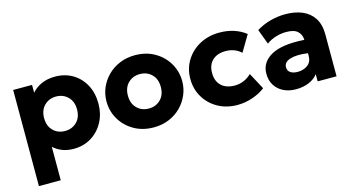

<svg xmlns="http://www.w3.org/2000/svg" viewBox="-79 -854 2573 1389"><g transform="rotate(-15 1207.5 -160.0)"><path d="M68 210V-510H209.5V-451.5Q238 -485 282.2 -505Q326.5 -525 385 -525Q458 -525 515.2 -491.2Q572.5 -457.5 605.5 -396.8Q638.5 -336 638.5 -255Q638.5 -179 605.5 -117.8Q572.5 -56.5 514.8 -20.8Q457 15 382 15Q336.5 15 298.8 0.8Q261 -13.5 231.5 -40.5V210ZM354.5 -126Q408 -126 443 -160.8Q478 -195.5 478 -255Q478 -314.5 442.8 -349.2Q407.5 -384 354.5 -384Q302 -384 266.8 -349.2Q231.5 -314.5 231.5 -255Q231.5 -195.5 266.5 -160.8Q301.5 -126 354.5 -126Z M982.5 15Q899 15 835 -21.8Q771 -58.5 734.8 -120Q698.5 -181.5 698.5 -255Q698.5 -308.5 719.2 -357Q740 -405.5 778 -443.5Q816 -481.5 868 -503.2Q920 -525 982.5 -525Q1066 -525 1129.8 -488.2Q1193.5 -451.5 1229.8 -390Q1266 -328.5 1266 -255Q1266 -201.5 1245.2 -153Q1224.5 -104.5 1186.8 -66.5Q1149 -28.5 1097 -6.8Q1045 15 982.5 15ZM982.5 -126Q1035 -126 1070.2 -160.8Q1105.5 -195.5 1105.5 -255Q1105.5 -314.5 1070.5 -349.2Q1035.5 -384 982.5 -384Q929 -384 894 -349.2Q859 -314.5 859 -255Q859 -195.5 894.2 -160.8Q929.5 -126 982.5 -126Z M1609 15Q1528 15 1464.2 -20.2Q1400.5 -55.5 1363.5 -116.8Q1326.5 -178 1326.5 -255Q1326.5 -332 1364.5 -393.2Q1402.5 -454.5 1468 -489.8Q1533.5 -525 1615.5 -525Q1731 -525 1812 -462L1740 -340.5Q1715.5 -363 1686.2 -373.5Q1657 -384 1625 -384Q1561.5 -384 1525.5 -350.2Q1489.5 -316.5 1489.5 -255.5Q1489.5 -194.5 1525.8 -160.2Q1562 -126 1625.5 -126Q1697 -126 1751.5 -178L1818 -54Q1775 -21.5 1719.8 -3.2Q1664.5 15 1609 15Z M2046.5 15Q1995.5 15 1955 -4.8Q1914.5 -24.5 1891 -61.2Q1867.5 -98 1867.5 -149Q1867.5 -234.5 1949 -280.2Q2030.5 -326 2196.5 -315Q2195.5 -354.5 2169.2 -379.2Q2143 -404 2083.5 -404Q2043.5 -404 2004.8 -392Q1966 -380 1935 -357L1893 -469.5Q1942.5 -500.5 1999 -515.2Q2055.5 -530 2110 -530Q2182 -530 2236.8 -507Q2291.5 -484 2322.5 -436Q2353.5 -388 2353.5 -313V0H2212V-54Q2187 -21 2144 -3Q2101 15 2046.5 15ZM2017 -158Q2017 -131 2037.2 -117.2Q2057.5 -103.5 2091.5 -103.5Q2135.5 -103.5 2166.2 -126.8Q2197 -150 2197 -194.5V-215Q2113 -226.5 2065 -211.2Q2017 -196 2017 -158Z"/></g></svg>

Font: Geologica
Style: Bold
Weight: 700
Designer: Sindre Bremnes, Frode Helland
Foundry: Monokrom Skriftforlag AS
Version: Version 1.010; ttfautohint (v1.8.4.7-5d5b);gftools[0.9.28]